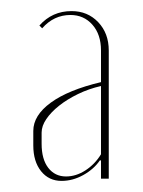

<svg xmlns="http://www.w3.org/2000/svg" viewBox="-20 -726 257 346"><path d="M40 -464V-490Q40 -518 71.5 -541Q103 -564 162 -578V-635Q162 -664 146.5 -681.5Q131 -699 107 -699Q77 -699 56 -675L51 -680Q74 -706 109 -706Q138 -706 157 -686Q176 -666 176 -635V-404H162V-437H160Q149 -421 130 -410.5Q111 -400 91 -400Q68 -400 54 -417.5Q40 -435 40 -464ZM162 -448V-571Q140 -566 120.5 -556.5Q101 -547 86.5 -535.5Q72 -524 63.5 -511.5Q55 -499 55 -487V-467Q55 -439 67 -423.5Q79 -408 99 -408Q117 -408 134 -419Q151 -430 162 -448Z"/></svg>

Font: Moniqa Thin Display
Style: Regular
Weight: 100
Designer: Rajesh Rajput
Foundry: Rajesh Rajput
Version: Version 1.000